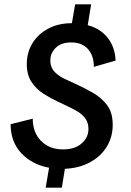

<svg xmlns="http://www.w3.org/2000/svg" viewBox="-20 -770 607 890"><path d="M191.7 100 207.5 7.5Q127.5 -7.5 78.3 -60.4Q29.2 -113.3 29.2 -194.2L131.7 -220Q131.7 -156.7 170 -117.1Q208.3 -77.5 272.5 -77.5Q326.7 -77.5 358.3 -105Q390 -132.5 390 -172.5Q390 -200.8 375.8 -220.4Q361.7 -240 339.2 -253.3Q316.7 -266.7 293.3 -277.5L247.5 -299.2Q213.3 -315 180.4 -336.2Q147.5 -357.5 125.8 -390.4Q104.2 -423.3 104.2 -473.3Q104.2 -526.7 130.4 -569.6Q156.7 -612.5 203.8 -637.5Q250.8 -662.5 313.3 -662.5L328.3 -750H402.5L386.7 -653.3Q445.8 -637.5 479.6 -594.2Q513.3 -550.8 515.8 -489.2L415 -460Q415 -512.5 387.5 -542.9Q360 -573.3 310 -573.3Q264.2 -573.3 238.8 -548.8Q213.3 -524.2 213.3 -490Q213.3 -456.7 234.6 -435.4Q255.8 -414.2 287.5 -400.8L330.8 -380.8Q370.8 -362.5 410.4 -340Q450 -317.5 476.2 -282.9Q502.5 -248.3 502.5 -191.7Q502.5 -135.8 475.4 -90.8Q448.3 -45.8 398.3 -18.3Q348.3 9.2 280.8 12.5L266.7 100Z"/></svg>

Font: Familjen Grotesk GF Medium
Style: Italic
Weight: 500
Designer: Anders Wikstroem, Jonas Baeckman, Matilda Gysing, Kristian Moeller
Foundry: Familjen STHML AB
Version: Version 2.000; Beta; Release 4; Build 6